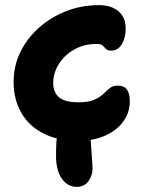

<svg xmlns="http://www.w3.org/2000/svg" viewBox="-20 -539 570 747"><path d="M279 188Q243 188 220.5 156Q198 124 198 67Q198 7 204 -27.5Q210 -62 223.5 -76Q237 -90 257 -90Q289 -90 310.5 -74.5Q332 -59 332 -20Q332 -3 334 25Q336 53 338 79Q340 105 340 118Q340 144 324 166Q308 188 279 188ZM285 9Q204 9 147.5 -20.5Q91 -50 62 -101.5Q33 -153 33 -220Q33 -283 59.5 -337Q86 -391 132.5 -432Q179 -473 238.5 -496Q298 -519 366 -519Q397 -519 420 -508.5Q443 -498 456 -478Q469 -458 469 -428Q469 -392 454 -367Q439 -342 412 -342Q398 -342 392 -349Q386 -356 379.5 -362Q373 -368 355 -368Q307 -368 269 -346.5Q231 -325 209 -290Q187 -255 187 -215Q187 -194 196 -177Q205 -160 226 -150.5Q247 -141 286 -141Q325 -141 347 -151Q369 -161 382 -173.5Q395 -186 407 -196Q419 -206 438 -206Q462 -206 473.5 -191Q485 -176 485 -145Q485 -101 459.5 -66Q434 -31 388.5 -11Q343 9 285 9Z"/></svg>

Font: Shantell Sans
Style: Bold
Weight: 700
Designer: Stephen Nixon, Anya Danilova, Shantell Martin
Foundry: Arrow Type
Version: Version 1.011;[c5ecc13dd]